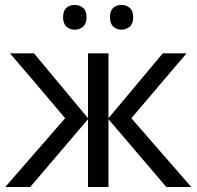

<svg xmlns="http://www.w3.org/2000/svg" viewBox="-20 -750 790 770"><path d="M333 -536.1H415V-275.9L632.8 -536.1H728L506.8 -275.9L747.1 0H647L415 -272V0H333V-272L101.1 0H1L241.2 -275.9Q89.8 -455.6 20 -536.1H116.2L333 -275.9ZM466.8 -730Q485.4 -730.5 500 -718.8Q514.2 -707 514.2 -681.2Q514.2 -655.3 500 -643.1Q485.4 -630.9 466.8 -630.9Q448.2 -630.9 434.6 -643.1Q420.9 -655.3 420.9 -681.2Q420.9 -707 434.6 -718.8Q448.2 -730.5 466.8 -730ZM246.6 -718.8Q259.8 -730.5 279.3 -730Q298.8 -730.5 313 -718.8Q327.1 -707 327.1 -681.2Q327.1 -655.3 313 -643.1Q298.8 -630.9 279.3 -630.9Q259.8 -630.9 246.6 -643.1Q232.9 -655.3 232.9 -681.2Q232.9 -707 246.6 -718.8Z"/></svg>

Font: NotoSans
Style: Regular
Weight: 400
Designer: Monotype Design team
Foundry: Monotype Imaging Inc.
Version: Version 1.04